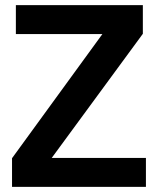

<svg xmlns="http://www.w3.org/2000/svg" viewBox="-20 -730 617 750"><path d="M27 0V-112L380 -597H42V-710H538V-598L182 -113H550V0Z"/></svg>

Font: Txt Sans SemiBold
Style: Regular
Weight: 600
Designer: Open Source
Foundry: XRLN
Version: Version 1.0